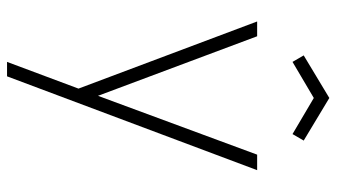

<svg xmlns="http://www.w3.org/2000/svg" viewBox="-220 -532 933 532"><g transform="rotate(90 246.0 -266.5)"><path d="M226 -18 40 -513H81L246 -72L409 -513H452L192 180H152ZM134 -642 252 -713 370 -642 352 -611 252 -670 152 -611Z"/></g></svg>

Font: Lineal Thin
Style: Regular
Weight: 200
Designer: Created by Frank Adebiaye with contributions from Anton Moglia & Ariel Martín Pérez
Created by Frank ADEBIAYE with FontF
Foundry: Velvetyne Type Foundry
Version: Version 2.000;Glyphs 3.2 (3227)